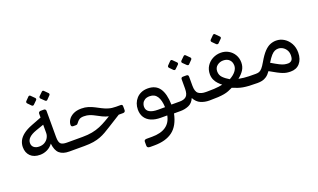

<svg xmlns="http://www.w3.org/2000/svg" viewBox="-91 -1223 3322 2003"><g transform="rotate(-20 1570.5 -221.0)"><path d="M490.9 1.9Q420.5 1.9 383.1 -31.4Q345.7 -64.7 337.6 -141.6Q312.7 -106.8 274.7 -88.3Q236.6 -69.7 194.5 -69.7Q125.9 -69.7 88.1 -107Q50.3 -144.4 50.3 -205.9Q50.3 -243.3 66.8 -276.6Q83.4 -309.9 120.8 -339Q158.2 -368 219.8 -391.5L330.1 -434V-477.7Q330.1 -487.5 337.4 -493.6Q344.7 -499.7 353.7 -499.7H391.8Q401 -499.7 406.8 -493.2Q412.6 -486.7 412.6 -478.3V-188.1Q412.6 -130.9 431.4 -112.5Q450.1 -94.1 498.6 -94.1H540.8Q547 -94.1 550.6 -88.4Q554.2 -82.8 554.2 -76.6V-23.3Q554.2 1.9 525.8 1.9ZM215.5 -154Q250.7 -154 276.4 -169.6Q302.1 -185.2 316.2 -210.4Q330.3 -235.6 330.3 -262.3V-354.4L240.6 -323.1Q187.5 -304.3 161.3 -278.7Q135.1 -253.2 135.1 -221.2Q135.1 -189.2 157.2 -171.6Q179.3 -154 215.5 -154ZM309.7 -582.6Q305.2 -578 298.2 -577.9Q291.1 -577.8 285.4 -583.6L248.7 -621Q244.2 -626.6 244 -633.1Q243.8 -639.6 248.7 -645.4L285.4 -682.8Q291.1 -688.6 298.1 -688.5Q305 -688.4 309.7 -682.8L347.2 -645.4Q352.9 -640.4 353.4 -633Q353.9 -625.6 348.2 -620ZM459 -582.6Q454.1 -576.8 447.1 -577.8Q440.2 -578.8 434.6 -583.6L396.2 -621Q391.4 -625.7 391.4 -633.2Q391.4 -640.6 396.2 -645.4L434.6 -682.8Q440.2 -688.4 446.2 -688.5Q452.2 -688.6 458 -682.8L495.4 -645.4Q501.2 -640.4 501.3 -633.1Q501.4 -625.7 495.6 -620Z M524 1.9Q509 1.9 509 -13.1V-64.1Q509 -94.1 539 -94.1H674.1Q732.9 -94.1 780.5 -103.1Q828.1 -112.2 870.1 -129.8Q912.1 -147.5 954.9 -172.9L1051.2 -229.8L1128 -196.2L965.6 -94.6Q932.2 -73.4 902 -56.1Q871.9 -38.8 837.9 -25.7Q803.9 -12.6 760.7 -5.3Q717.4 1.9 658.4 1.9ZM1101.6 -182.9V-190.6Q1048.1 -190.6 1008.3 -200.7Q968.5 -210.7 937.4 -225.7Q906.4 -240.7 879 -256.1Q851.7 -271.4 823 -281.6Q794.2 -291.7 758.1 -291.7Q724.4 -291.7 706.7 -279.8Q688.9 -267.9 678 -251.4Q671.4 -241.9 665.8 -237.2Q660.2 -232.6 646.6 -232.6H621.6Q597.4 -232.6 597.4 -254.4Q597.4 -282.2 615.1 -310.3Q632.7 -338.4 669.3 -357.6Q705.9 -376.8 760.7 -376.8Q802.6 -376.8 836.4 -366.1Q870.1 -355.4 900.4 -339.7Q930.7 -324.1 961.4 -308Q992.1 -291.9 1027.6 -281.2Q1063.2 -270.5 1108.7 -270.5H1157.3Q1171.9 -270.5 1176.2 -264.6Q1180.4 -258.7 1180.4 -244.4V-206.8Q1180.4 -196.1 1173.9 -189.5Q1167.3 -182.9 1155.6 -182.9Z M1300.6 245.6Q1283.7 245.6 1274.9 239.4Q1266.1 233.3 1266.1 218.8V175.3Q1266.1 163.9 1273.2 158.3Q1280.3 152.6 1294.8 152.6H1353.8Q1451.8 152.6 1508.4 113.7Q1565 74.7 1579.9 -2.6H1508.9Q1447.8 -2.6 1403.5 -21.4Q1359.2 -40.3 1335.6 -76.4Q1312.1 -112.6 1312.1 -163.8Q1312.1 -198.8 1323.5 -229.8Q1334.9 -260.7 1356.8 -285.1Q1378.7 -309.4 1410.6 -323.2Q1442.5 -337.1 1482.4 -337.1Q1571 -337.1 1613.6 -276.1Q1656.2 -215.1 1659.1 -94.1H1740.6Q1755.6 -94.1 1755.6 -79.1L1755.8 -28.1Q1755.8 1.9 1725.8 1.9H1653.1Q1626.2 131.5 1550 188.5Q1473.9 245.6 1346.3 245.6ZM1509.6 -91.2 1587.4 -91.4Q1584.4 -169.6 1557 -211.7Q1529.7 -253.9 1474.1 -253.9Q1441.4 -253.9 1421 -241Q1400.6 -228.1 1391.5 -209Q1382.4 -190 1382.4 -170.7Q1382.4 -130 1415.6 -110.6Q1448.8 -91.2 1509.6 -91.2Z M1726 1.9Q1711 1.9 1711 -13.9V-64.1Q1711 -94.1 1741 -94.1H1753.6Q1799.9 -94.1 1824.8 -116.9Q1849.8 -139.8 1849.8 -203.6V-304.1Q1849.8 -326.6 1871.6 -326.6H1910.4Q1932.2 -326.6 1932.2 -304.1V-203.6Q1932.2 -138.6 1961 -116.3Q1989.8 -94.1 2043.4 -94.1H2061Q2076 -94.1 2076 -79.1V-28.1Q2076 1.9 2046 1.9Q1996.1 1.9 1952.5 -16.6Q1908.9 -35.1 1881.9 -85.7Q1859.6 -34.3 1816.9 -16.2Q1774.3 1.9 1726 1.9ZM1826.9 -425.7Q1822.4 -421.1 1815.3 -421Q1808.3 -420.9 1802.6 -426.7L1765.9 -464.1Q1761.4 -469.7 1761.2 -476.2Q1761 -482.7 1765.9 -488.5L1802.6 -525.9Q1808.3 -531.7 1815.3 -531.6Q1822.2 -531.5 1826.9 -525.9L1864.4 -488.5Q1870.1 -483.6 1870.6 -476.1Q1871.1 -468.7 1865.4 -463.1ZM1976.2 -425.7Q1971.2 -419.9 1964.3 -420.9Q1957.4 -421.9 1951.8 -426.7L1913.4 -464.1Q1908.6 -468.9 1908.6 -476.3Q1908.6 -483.7 1913.4 -488.5L1951.8 -525.9Q1957.4 -531.5 1963.4 -531.6Q1969.4 -531.7 1975.2 -525.9L2012.6 -488.5Q2018.4 -483.6 2018.5 -476.2Q2018.6 -468.9 2012.8 -463.1Z M2046.9 1.9Q2031 1.9 2031 -14.4V-66.3Q2031 -79.4 2038.6 -86.7Q2046.3 -94.1 2059.1 -94.1Q2101.3 -94.1 2132.6 -95.7Q2163.8 -97.3 2187.3 -100.6Q2210.8 -103.8 2228.3 -107.9Q2208.6 -123 2189.3 -143.3Q2169.9 -163.6 2157.3 -190.4Q2144.7 -217.3 2143.9 -251.5Q2143.9 -304.9 2169.4 -344.1Q2195 -383.4 2236.6 -404.9Q2278.3 -426.5 2326.2 -426.5Q2373.3 -426.5 2411.3 -404.7Q2449.4 -383 2472.1 -344.9Q2494.9 -306.7 2494.9 -258.2Q2494.9 -212.2 2472.7 -176.6Q2450.5 -140.9 2407.7 -107.1Q2440.5 -101.4 2465.1 -98.5Q2489.7 -95.7 2519.7 -94.9Q2549.7 -94.1 2596.2 -94.1Q2603.4 -94.1 2607.8 -89.8Q2612.2 -85.5 2612.2 -78.1V-29.8Q2612.2 1.9 2580.1 1.9Q2526.2 1.9 2488.6 -0.4Q2450.9 -2.8 2422.3 -7.8Q2393.8 -12.9 2367.9 -21.6Q2341.9 -30.3 2310.7 -43.6Q2285.3 -31.3 2262.4 -22.3Q2239.4 -13.3 2211.2 -8.1Q2183.1 -2.9 2144 -0.5Q2104.9 1.9 2046.9 1.9ZM2322.1 -134.3Q2367.9 -159.4 2391.6 -190Q2415.3 -220.6 2415.3 -251.8Q2415.3 -292.9 2390.5 -317.4Q2365.7 -341.9 2322.4 -341.9Q2284.9 -341.9 2255.6 -318.9Q2226.2 -295.9 2226.2 -255Q2226.2 -213.9 2253 -186.4Q2279.7 -159 2322.1 -134.3ZM2338.9 -525.7Q2334.2 -521 2327 -521.5Q2319.7 -522 2314.2 -526.7L2276 -564.9Q2271.1 -570.7 2271.1 -577.7Q2271.1 -584.7 2276 -589.7L2314.2 -627.9Q2319.7 -633.4 2326.5 -633.5Q2333.2 -633.6 2337.9 -627.9L2375.7 -589.7Q2389.6 -576.4 2377.1 -563.9Z M2947 8Q2923.5 7.8 2904 4.6Q2884.4 1.4 2861.9 -7.1Q2839.4 -15.6 2808.1 -32.1Q2776.8 -48.6 2729.8 -75.6Q2705.9 -41.4 2681.2 -24.7Q2656.4 -8.1 2631.9 -3.1Q2607.4 1.9 2582 1.9Q2567 1.9 2567 -13.1V-64.1Q2567 -94.1 2597 -94.1Q2618.3 -94.1 2634.2 -99.9Q2650.1 -105.7 2667.5 -125Q2684.8 -144.4 2708.1 -184.9Q2746.7 -252.1 2780.1 -287Q2813.5 -321.9 2845.7 -334.9Q2878 -348 2912.1 -348Q2959.5 -348 2999.6 -322.7Q3039.6 -297.4 3063.8 -253.7Q3088.1 -209.9 3088.1 -152.5Q3088.1 -114.6 3077.8 -84.7Q3067.6 -54.9 3048.9 -33.8Q3030.2 -12.7 3004.3 -2.2Q2978.4 8.4 2947 8ZM2949.8 -80.8Q2972.8 -80.6 2989.2 -94.9Q3005.5 -109.2 3006.3 -149.1Q3007.1 -183 2992.5 -208.1Q2977.9 -233.2 2954.4 -247.6Q2930.9 -262 2904.2 -262Q2884.7 -262 2866.2 -254.2Q2847.7 -246.4 2826.2 -223Q2804.7 -199.6 2775.7 -151.9Q2827.9 -120.7 2858.2 -105.4Q2888.6 -90.1 2909.2 -85.5Q2929.8 -81 2949.8 -80.8Z"/></g></svg>

Font: Rubik Light
Style: Italic
Weight: 300
Italic angle: -12°
Designer: Hubert and Fischer
Foundry: Hubert and Fischer
Version: Version 2.300;gftools[0.9.30]